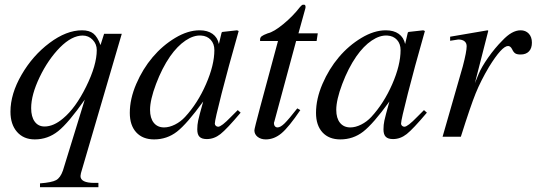

<svg xmlns="http://www.w3.org/2000/svg" viewBox="-20 -574 2253 806"><path d="M393.1 193.8V211.9H147.9V195.8Q197.8 191.9 215.6 182.1Q233.4 172.4 244.1 142.1L335.9 -155.8Q267.6 -58.1 224.1 -23.4Q180.7 11.2 126 11.2Q79.1 11.2 51.5 -20.3Q23.9 -51.8 23.9 -105Q23.9 -179.7 70.6 -260.3Q117.2 -340.8 188 -393.8Q258.8 -446.8 324.2 -446.8Q355 -446.8 372.1 -433.1Q389.2 -419.4 401.9 -384.8L417 -432.1H491.2L319.8 152.8Q317.9 162.6 317.9 165Q317.9 193.8 376 193.8ZM327.1 -424.8Q281.7 -424.8 231.9 -375Q181.6 -323.7 146.2 -249.8Q110.8 -175.8 110.8 -120.1Q110.8 -84 125.7 -63.5Q140.6 -43 167 -43Q205.1 -43 245.1 -77.1Q297.4 -120.6 341.8 -210.7Q386.2 -300.8 386.2 -363.8Q386.2 -389.2 368.9 -407Q351.6 -424.8 327.1 -424.8Z M978 -111.8 990.2 -101.1Q932.1 -32.2 905.5 -11.2Q878.9 9.8 848.1 9.8Q827.1 9.8 817.6 0.2Q808.1 -9.3 808.1 -30.8Q808.1 -49.8 811.8 -67.4Q815.4 -85 833 -147.9Q764.6 -53.7 722.7 -21.2Q680.7 11.2 627 11.2Q579.1 11.2 552 -18.3Q524.9 -47.9 524.9 -100.1Q524.9 -158.7 552 -221.7Q579.1 -284.7 620.6 -333.7Q662.1 -382.8 715.3 -414.8Q768.6 -446.8 817.9 -446.8Q851.1 -446.8 872.1 -431.9Q893.1 -417 898.9 -389.2L910.2 -437L913.1 -439.9L975.1 -446.8L981.9 -443.8Q980.5 -438 976.1 -422.9Q939.5 -294.9 910.6 -182.4Q881.8 -69.8 881.8 -55.2Q881.8 -49.8 886 -45.9Q890.1 -42 896 -42Q909.7 -42 949.2 -83ZM824.2 -424.8Q793 -426.8 758.8 -403.8Q724.6 -380.9 693.8 -336.9Q660.2 -288.1 635 -221.4Q609.9 -154.8 609.9 -112.8Q609.9 -78.1 625.5 -58.6Q641.1 -39.1 668.9 -39.1Q690.4 -39.1 714.4 -51Q738.3 -63 756.8 -83Q809.6 -140.1 844.7 -220.5Q879.9 -300.8 879.9 -363.8Q879.9 -390.1 864.7 -406.7Q849.6 -423.3 824.2 -424.8Z M1314 -434.1 1309.1 -401.9H1223.1L1131.8 -64Q1129.9 -60.1 1129.9 -58.1Q1129.9 -49.3 1134 -44.2Q1138.2 -39.1 1145 -39.1Q1157.2 -39.1 1174.3 -55.7Q1191.4 -72.3 1228 -119.1L1240.7 -111.8Q1192.9 -41 1162.1 -14.9Q1131.3 11.2 1095.7 11.2Q1075.2 11.2 1061.5 0.5Q1047.9 -10.3 1047.9 -26.9Q1047.9 -33.7 1071.8 -123L1147 -401.9H1071.8V-408.2Q1071.8 -416.5 1078.6 -421.9Q1085.4 -427.2 1104 -434.1Q1129.4 -439.9 1169.7 -473.1Q1210 -506.3 1239.7 -544.9Q1247.6 -554.2 1252 -554.2H1254.9H1256.8Q1262.7 -554.2 1262.7 -543.9Q1262.7 -541 1261.7 -538.1L1232.9 -434.1Z M1759.8 -111.8 1772 -101.1Q1713.9 -32.2 1687.3 -11.2Q1660.6 9.8 1629.9 9.8Q1608.9 9.8 1599.4 0.2Q1589.8 -9.3 1589.8 -30.8Q1589.8 -49.8 1593.5 -67.4Q1597.2 -85 1614.7 -147.9Q1546.4 -53.7 1504.4 -21.2Q1462.4 11.2 1408.7 11.2Q1360.8 11.2 1333.7 -18.3Q1306.6 -47.9 1306.6 -100.1Q1306.6 -158.7 1333.7 -221.7Q1360.8 -284.7 1402.3 -333.7Q1443.8 -382.8 1497.1 -414.8Q1550.3 -446.8 1599.6 -446.8Q1632.8 -446.8 1653.8 -431.9Q1674.8 -417 1680.7 -389.2L1691.9 -437L1694.8 -439.9L1756.8 -446.8L1763.7 -443.8Q1762.2 -438 1757.8 -422.9Q1721.2 -294.9 1692.4 -182.4Q1663.6 -69.8 1663.6 -55.2Q1663.6 -49.8 1667.7 -45.9Q1671.9 -42 1677.7 -42Q1691.4 -42 1731 -83ZM1606 -424.8Q1574.7 -426.8 1540.5 -403.8Q1506.3 -380.9 1475.6 -336.9Q1441.9 -288.1 1416.7 -221.4Q1391.6 -154.8 1391.6 -112.8Q1391.6 -78.1 1407.2 -58.6Q1422.9 -39.1 1450.7 -39.1Q1472.2 -39.1 1496.1 -51Q1520 -63 1538.6 -83Q1591.3 -140.1 1626.5 -220.5Q1661.6 -300.8 1661.6 -363.8Q1661.6 -390.1 1646.5 -406.7Q1631.3 -423.3 1606 -424.8Z M1914.6 0H1837.9L1922.9 -295.9Q1939 -357.4 1939 -379.9Q1939 -393.6 1929.7 -400.9Q1920.4 -408.2 1903.8 -408.2Q1899.9 -408.2 1869.6 -402.8V-419.9Q1978 -438 2026.9 -446.8L2029.8 -444.8L1973.6 -225.1L1988.8 -262.2Q2001 -292 2029.3 -332.3Q2057.6 -372.6 2088.9 -403.8Q2128.9 -446.8 2165.5 -446.8Q2186.5 -446.8 2199.7 -432.9Q2212.9 -418.9 2212.9 -395Q2212.9 -371.1 2200.4 -358.2Q2188 -345.2 2165.5 -345.2Q2150.4 -345.2 2143.1 -349.9Q2135.7 -354.5 2129.9 -367.2Q2123 -380.9 2112.8 -380.9Q2086.9 -380.9 2032.7 -293Q1998 -234.4 1976.8 -182.1Q1955.6 -129.9 1914.6 0Z"/></svg>

Font: Accordance
Style: Italic
Weight: 400
Italic angle: -11°
Version: Version 1.2 (build January 31, 2020) Miklal Software Solutio